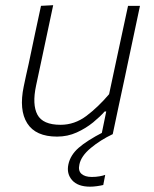

<svg xmlns="http://www.w3.org/2000/svg" viewBox="-20 -517 592 740"><path d="M200 9.5Q117.5 9.5 85 -41.8Q52.5 -93 71.5 -184Q76 -205.5 80.2 -225Q84.5 -244.5 90.5 -271Q103.5 -334 114.8 -386.5Q126 -439 138 -494.5L185 -497Q173 -441 161.8 -387.8Q150.5 -334.5 137.5 -273.5L119 -187Q103.5 -114 124.2 -75Q145 -36 213.5 -36Q267.5 -36 313 -70.2Q358.5 -104.5 400.5 -154L426 -273.5Q439 -333.5 450.2 -386.2Q461.5 -439 473.5 -494.5H519.5Q507.5 -439 496.5 -386Q485.5 -333 472 -270.5L461.5 -220.5Q448 -159 437.2 -107.5Q426.5 -56 414.5 0H371.5L389.5 -87.5H383.5Q366.5 -68 338.8 -45.2Q311 -22.5 275.8 -6.5Q240.5 9.5 200 9.5ZM327.5 202.5Q280 202.5 258 177.5Q236 152.5 243.5 117Q251 81 282.8 53Q314.5 25 378.5 -8L381 -20.5L405.5 -22L414.5 0Q367 22.5 329.8 53.5Q292.5 84.5 286 117Q280.5 141 294 153Q307.5 165 333.5 165Q350 165 363.8 162.5Q377.5 160 385.5 157L378 196Q368 198.5 353.5 200.5Q339 202.5 327.5 202.5Z"/></svg>

Font: Commissioner ExtraLight
Style: Italic
Weight: 200
Italic angle: -12°
Designer: Kostas Bartsokas
Foundry: Kostas Bartsokas
Version: Version 1.000; ttfautohint (v1.8.3)